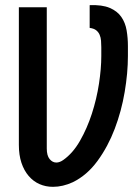

<svg xmlns="http://www.w3.org/2000/svg" viewBox="-20 -722 540 743"><path d="M53 -694H161V-147Q161 -120 172 -106.5Q183 -93 198 -93Q211 -93 225 -103Q262 -129 289.5 -177Q317 -225 335.5 -282Q354 -339 363 -398Q372 -457 372 -505V-539Q372 -552 371 -564.5Q370 -577 365.5 -587.5Q361 -598 352 -605Q343 -612 327 -614V-702Q375 -704 404.5 -691.5Q434 -679 449.5 -656.5Q465 -634 470 -604.5Q475 -575 475 -544V-505Q475 -440 462.5 -366Q450 -292 424 -223.5Q398 -155 357.5 -99.5Q317 -44 262 -17Q223 1 185 1Q157 1 133 -9.5Q109 -20 91 -41Q73 -62 63 -92Q53 -122 53 -161Z"/></svg>

Font: D2Coding ligature
Style: Bold
Weight: 700
Monospace: yes
Designer: Yong-Rak Park; Jeong-Hwan Yoon; Sang-Min Lee;
Foundry: NHN Corporation
Version: Version 1.3.2; Build 20180524